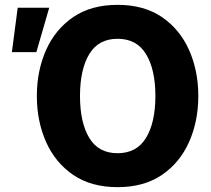

<svg xmlns="http://www.w3.org/2000/svg" viewBox="-20 -760 872 792"><path d="M465 12Q356 12 282 -38.5Q208 -89 170 -174.5Q132 -260 132 -364Q132 -468 170 -553.5Q208 -639 282 -689.5Q356 -740 465 -740Q574 -740 648 -689.5Q722 -639 760 -553.5Q798 -468 798 -364Q798 -260 760 -174.5Q722 -89 648 -38.5Q574 12 465 12ZM29 -545 53 -728H183L130 -545ZM465 -128Q544 -128 582.5 -191.5Q621 -255 621 -364Q621 -473 582.5 -536.5Q544 -600 465 -600Q386 -600 348 -536.5Q310 -473 310 -364Q310 -255 348 -191.5Q386 -128 465 -128Z"/></svg>

Font: Murecho
Style: Bold
Weight: 700
Designer: Neil Summerour
Foundry: Positype
Version: Version 1.010; ttfautohint (v1.8.3)